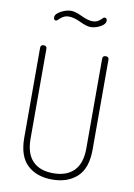

<svg xmlns="http://www.w3.org/2000/svg" viewBox="-102 -1013 753 1082"><g transform="rotate(10 274.5 -471.5)"><path d="M79 -200V-714Q79 -731 97 -731Q115 -731 115 -714V-200Q115 -115 156 -72.5Q197 -30 274 -30Q351 -30 392.5 -72.5Q434 -115 434 -200V-714Q434 -731 452 -731Q470 -731 470 -714V-200Q470 -93 416.5 -43.5Q363 6 274 6Q185 6 132 -43.5Q79 -93 79 -200ZM343 -912Q363 -912 375.5 -920Q388 -928 395 -936Q402 -944 408 -944Q422 -944 422 -929Q422 -908 393.5 -893Q365 -878 338 -878Q315 -878 276.5 -896.5Q238 -915 209 -915Q190 -915 176 -906.5Q162 -898 153.5 -889Q145 -880 140 -880Q127 -880 127 -897Q127 -916 157.5 -932.5Q188 -949 216 -949Q240 -949 278.5 -930.5Q317 -912 343 -912Z"/></g></svg>

Font: Dosis
Style: ExtraLight
Weight: 250
Designer: Edgar Tolentino, Pablo Impallari, Igino Marini
Foundry: Edgar Tolentino, Pablo Impallari, Igino Marini
Version: Version 1.007